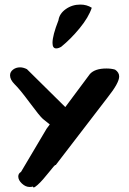

<svg xmlns="http://www.w3.org/2000/svg" viewBox="-20 -686 565 841"><path d="M24 -356Q24 -371 37 -381Q50 -391 68 -391Q82 -391 98 -383L266 -217L374 -362Q396 -386 446 -386Q468 -386 484 -381Q502 -369 502 -351Q502 -323 452 -260L224 37Q222 35 214 44.5Q206 54 194 69Q182 84 169 99Q156 114 144 124.5Q132 135 128 135Q124 135 124 131Q120 133 110 133Q92 133 76 118Q60 103 60 87Q60 74 72 67L184 -122L198 -141L168 -165Q154 -177 110 -236.5Q66 -296 44 -317Q24 -337 24 -356ZM210 -498Q210 -531 236 -597Q240 -626 268 -646Q296 -666 332 -666Q360 -666 382 -652Q368 -610 329 -562.5Q290 -515 248 -481Q236 -474 226 -474Q210 -474 210 -498Z"/></svg>

Font: NaniFont Regular
Style: Regular
Weight: 400
Designer: Nanigashitei
Version: Version 1.036